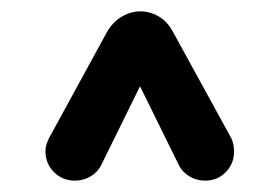

<svg xmlns="http://www.w3.org/2000/svg" viewBox="-20 -707 492 338"><path d="M112 -389Q90 -389 75 -404Q60 -419 60 -441Q60 -447 62 -453.5Q64 -460 68 -467L168 -650Q178 -668 194 -677.5Q210 -687 227 -687Q244 -687 259.5 -678Q275 -669 285 -650L387 -464Q392 -454 392 -440Q392 -419 377.5 -404Q363 -389 341 -389Q326 -389 313.5 -396.5Q301 -404 295 -416L198 -613H255L158 -416Q152 -404 139.5 -396.5Q127 -389 112 -389Z"/></svg>

Font: National Park SemiBold
Style: Regular
Weight: 600
Designer: Andrea Herstowski, Ben Hoepner
Version: Version 1.009